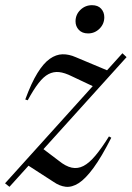

<svg xmlns="http://www.w3.org/2000/svg" viewBox="-48 -711 509 741"><path d="M-28.5 -3.5 424.5 -505.5 440.5 -490.5 -11.5 10ZM59 -324 49.5 -327Q73 -391 96.5 -429Q120 -467 144.2 -484Q168.5 -501 193.2 -501.5Q218 -502 244 -490.5L380 -433.5L328 -370L229.5 -416.5Q201.5 -430.5 180 -432.8Q158.5 -435 139.2 -425Q120 -415 100.8 -390.2Q81.5 -365.5 59 -324ZM158 -9.5 52 -78 109 -143.5 179 -90.5Q205.5 -69 228.8 -64Q252 -59 274.2 -70.5Q296.5 -82 320.5 -110.8Q344.5 -139.5 372.5 -184.5L381.5 -179.5Q344 -105.5 313 -63.2Q282 -21 255.8 -4.2Q229.5 12.5 205.5 9.8Q181.5 7 158 -9.5ZM292 -582Q269 -582 256.2 -595.8Q243.5 -609.5 243.5 -628.5Q243.5 -654.5 262.2 -672.8Q281 -691 307 -691Q330 -691 342.2 -677.5Q354.5 -664 354.5 -644.5Q354.5 -618.5 336 -600.2Q317.5 -582 292 -582Z"/></svg>

Font: Newsreader 60pt
Style: Italic
Weight: 400
Italic angle: -17°
Designer: Hugues Gentile
Foundry: Production Type
Version: Version 1.003